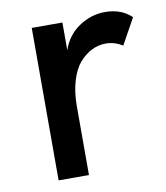

<svg xmlns="http://www.w3.org/2000/svg" viewBox="-63 -551 524 605"><g transform="rotate(-10 198.5 -248.5)"><path d="M76.7 0V-487.8H174.8V-398.9Q190.4 -445.3 229.2 -471.2Q268.1 -497.1 312.5 -497.1Q364.3 -497.1 397 -465.8L351.1 -382.8Q325.7 -398.9 297.4 -398.9Q274.4 -398.9 252.9 -388.4Q231.4 -377.9 213.4 -357.4Q195.3 -336.9 184.6 -301.3Q173.8 -265.6 173.8 -220.2V0Z"/></g></svg>

Font: HK Grotesk SemiBold Legacy
Style: Regular
Weight: 600
Designer: Alfredo Marco Pradil
Foundry: Hanken Design Co.
Version: Version 2.022;PS 002.022;hotconv 1.0.88;makeotf.lib2.5.64775